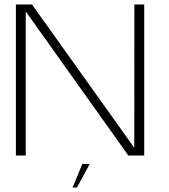

<svg xmlns="http://www.w3.org/2000/svg" viewBox="-20 -695 753 858"><path d="M51 0H95V-641H97L553.5 0H624.5V-675H580.5L580 -36H579L123 -675H51ZM304.5 143H324L381 37.5H348Z"/></svg>

Font: Anybody SemiExpanded ExtraLight
Style: Regular
Weight: 250
Width: 6
Version: Version 1.113;gftools[0.9.25]